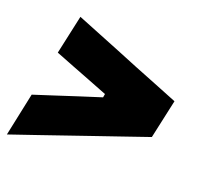

<svg xmlns="http://www.w3.org/2000/svg" viewBox="-98 -680 780 745"><g transform="rotate(20 292.0 -307.0)"><path d="M1.5 -43 39 -221Q81 -234.5 125.2 -248.8Q169.5 -263 213.5 -277.5L303 -306L305.5 -320.5L227.5 -351Q191 -365 153 -379.8Q115 -394.5 78.5 -409L113.5 -569.5Q162 -550 209.2 -531Q256.5 -512 297.5 -495.5L384.5 -460Q425.5 -444 472.5 -425Q519.5 -406 568.5 -386.5L533.5 -226Q476.5 -206.5 421.8 -187.5Q367 -168.5 318.5 -152L217 -117Q169 -100.5 114 -81.5Q59 -62.5 1.5 -43Z"/></g></svg>

Font: Commissioner ExtraBold
Style: Italic
Weight: 800
Italic angle: -12°
Designer: Kostas Bartsokas
Foundry: Kostas Bartsokas
Version: Version 1.000; ttfautohint (v1.8.3)